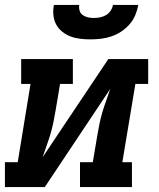

<svg xmlns="http://www.w3.org/2000/svg" viewBox="-24 -760 644 780"><path d="M-4 0V-101H48L100 -419H62V-520H272V-419H220L202 -312Q198 -288 193 -263.5Q188 -239 181 -215.5Q174 -192 165.5 -168.5Q157 -145 149 -121L416 -520H578V-419H526L473 -101H512V0H301V-101H353L371 -208Q375 -232 380 -256.5Q385 -281 392 -304.5Q399 -328 407.5 -351.5Q416 -375 424 -399L158 0ZM343 -600Q322 -600 301.5 -602.5Q281 -605 262.5 -612Q244 -619 228.5 -631.5Q213 -644 204 -661Q195 -678 193 -698.5Q191 -719 195 -740H298Q296 -728 299.5 -716.5Q303 -705 312.5 -698.5Q322 -692 333.5 -689.5Q345 -687 357 -687Q370 -687 382.5 -689.5Q395 -692 406.5 -698.5Q418 -705 425.5 -716.5Q433 -728 435 -740H538Q534 -719 525.5 -698.5Q517 -678 502 -661Q487 -644 468 -631.5Q449 -619 428 -612Q407 -605 385.5 -602.5Q364 -600 343 -600Z"/></svg>

Font: Iosevka Etoile Oblique
Style: Bold
Weight: 700
Italic angle: -9°
Designer: Belleve Invis
Foundry: Belleve Invis
Version: Version 15.5.2; ttfautohint (v1.8.4)